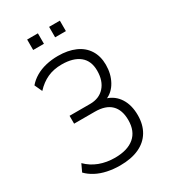

<svg xmlns="http://www.w3.org/2000/svg" viewBox="-213 -986 972 1098"><g transform="rotate(-30 273.0 -437.0)"><path d="M249 8Q206 8 166 -0.5Q126 -9 94 -26Q62 -43 40 -66L63 -115Q98 -80 144.5 -62.5Q191 -45 246 -45Q329 -45 374 -83Q419 -121 419 -194Q419 -261 383.5 -296Q348 -331 277 -331H140V-383H276Q336 -383 371 -422Q406 -461 406 -528Q406 -593 364.5 -626.5Q323 -660 247 -660Q194 -660 152.5 -641Q111 -622 76 -584L53 -634Q74 -659 104.5 -677Q135 -695 173 -704Q211 -713 253 -713Q318 -713 366 -692Q414 -671 440 -630Q466 -589 466 -532Q466 -472 440 -425Q414 -378 369 -360V-365Q422 -349 451 -303.5Q480 -258 480 -191Q480 -129 453 -84Q426 -39 374.5 -15.5Q323 8 249 8ZM293 -813V-882H364V-813ZM148 -813V-882H219V-813Z"/></g></svg>

Font: Nunito Sans 10pt Condensed Light
Style: Regular
Weight: 300
Width: 3
Designer: Vernon Adams
Foundry: Vernon Adams
Version: Version 3.101;gftools[0.9.27]